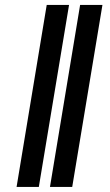

<svg xmlns="http://www.w3.org/2000/svg" viewBox="-20 -735 431 755"><path d="M251.5 -715.5 132.7 0H45.2L163.7 -715.5ZM382.8 -715.5 264 0H176.5L295 -715.5Z"/></svg>

Font: Inter Variable
Style: Italic
Weight: 400
Italic angle: -9.39999°
Designer: Rasmus Andersson
Foundry: rsms
Version: Version 4.001;git-9221beed3